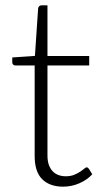

<svg xmlns="http://www.w3.org/2000/svg" viewBox="-20 -692 396 720"><path d="M217 8Q166.5 8 138.2 -20Q110 -48 110 -106.5V-446.5H38.5Q33 -446.5 29.5 -449.5Q26 -452.5 26 -458V-476.5L111 -482.5L123 -660.5Q123.5 -665 126.8 -668.5Q130 -672 135.5 -672H158V-482H314.5V-446.5H158V-109Q158 -88.5 163.2 -73.8Q168.5 -59 177.8 -49.5Q187 -40 199.5 -35.5Q212 -31 226.5 -31Q244.5 -31 257.5 -36.2Q270.5 -41.5 280 -47.8Q289.5 -54 295.5 -59.2Q301.5 -64.5 305 -64.5Q309 -64.5 313 -59.5L326 -38.5Q307 -17.5 277.8 -4.8Q248.5 8 217 8Z"/></svg>

Font: o
Style: Regular
Weight: 300
Designer: Lukasz Dziedzic
Foundry: Lukasz Dziedzic
Version: Version 1.104; Western+Polish opensource; ttfautohint (v1.8.